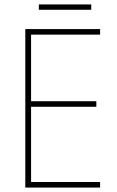

<svg xmlns="http://www.w3.org/2000/svg" viewBox="-20 -845 528 865"><path d="M431 0H94V-714H431V-689H120V-389H414V-364H120V-25H431ZM391 -825V-801H155V-825Z"/></svg>

Font: Noto Sans Khmer UI SemiCondensed Thin
Style: Regular
Weight: 100
Width: 4
Designer: Danh Hong and the Monotype Design Team
Foundry: Monotype Imaging Inc.
Version: Version 2.002; ttfautohint (v1.8.4.7-5d5b)